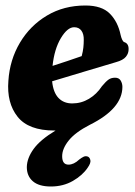

<svg xmlns="http://www.w3.org/2000/svg" viewBox="-20 -462 492 698"><path d="M298.5 148Q280 175.5 244.8 195.8Q209.5 216 165 216Q121.5 216 99.5 197Q77.5 178 77.5 145.5Q78 113 102.2 79.5Q126.5 46 182 12.5Q180.5 12.5 177.5 12.5Q83.5 12.5 43.8 -37.8Q4 -88 10.5 -168.5Q15.5 -244.5 52.5 -306.8Q89.5 -369 150.8 -405.5Q212 -442 290.5 -442Q350 -442 379.2 -412.5Q408.5 -383 418.5 -335Q420.5 -326 423.8 -318.5Q427 -311 431.5 -309Q447.5 -304 447.5 -284Q448 -268.5 437.8 -255.8Q427.5 -243 401.5 -236Q348 -220.5 288.2 -202.2Q228.5 -184 169.5 -166.5Q173.5 -126 192.5 -106Q211.5 -86 242.5 -86Q275.5 -86 303.5 -102.8Q331.5 -119.5 350.5 -148.5Q365 -166 374.8 -172.8Q384.5 -179.5 398.5 -179.5Q412.5 -179.5 418.8 -169Q425 -158.5 425 -146Q424.5 -67 307 -8.5Q253.5 19 229.8 48.8Q206 78.5 206 106Q206 136.5 229 136.5Q248.5 136.5 268 118Q277 111 284 107.8Q291 104.5 298.5 107Q306 109.5 308.5 120Q311 130.5 298.5 148ZM249.5 -363Q225 -363 201.2 -323.2Q177.5 -283.5 171 -222.5Q197.5 -231 224.5 -240Q251.5 -249 277 -258Q281.5 -275 283 -288.8Q284.5 -302.5 284.5 -317Q285 -338 276 -350.5Q267 -363 249.5 -363Z"/></svg>

Font: Fraunces 144pt S100
Style: Bold Italic
Weight: 700
Italic angle: -16°
Version: Version 1.000; ttfautohint (v1.8.3)